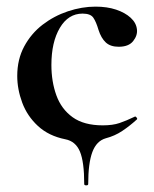

<svg xmlns="http://www.w3.org/2000/svg" viewBox="-20 -415 465 579"><path d="M234 140Q234 73 221 42Q208 11 177 5Q127 -5 94.5 -35Q62 -65 47 -105.5Q32 -146 32 -186Q32 -236 53 -275Q74 -314 108.5 -340.5Q143 -367 185 -381Q227 -395 268 -395Q303 -395 330 -386Q357 -377 374 -361.5Q391 -346 393 -326Q395 -308 381.5 -291Q368 -274 338 -274Q313 -274 299 -287Q285 -300 277 -325Q270 -349 261.5 -361.5Q253 -374 229 -374Q186 -374 160.5 -331Q135 -288 135 -219Q135 -169 150 -127.5Q165 -86 199 -61.5Q233 -37 290 -37Q320 -37 340.5 -44Q361 -51 386 -63Q388 -65 391.5 -61Q395 -57 393 -55Q371 -35 348.5 -20Q326 -5 299 2Q271 10 258.5 43.5Q246 77 246 140Q246 144 240 144Q234 144 234 140Z"/></svg>

Font: Cormorant
Style: Bold
Weight: 700
Designer: Christian Thalmann (Catharsis Fonts)
Foundry: Catharsis Fonts
Version: Version 4.000